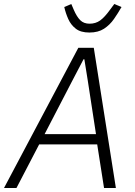

<svg xmlns="http://www.w3.org/2000/svg" viewBox="-41 -936 673 956"><path d="M536 0H477L443 -217H154L41 0H-21L349 -698H426ZM437 -268 396 -535 379 -641H375L319 -534L181 -268ZM404 -774Q361 -774 336.5 -793Q312 -812 299 -841Q286 -870 279 -901L314 -916L326 -888Q341 -853 358.5 -835.5Q376 -818 405 -818Q435 -818 457.5 -834Q480 -850 508 -889L528 -916L564 -901Q547 -871 526.5 -841.5Q506 -812 477 -793Q448 -774 404 -774Z"/></svg>

Font: IBM Plex Sans Light
Style: Italic
Weight: 300
Italic angle: -11.31°
Designer: Mike Abbink, Paul van der Laan, Pieter van Rosmalen
Foundry: Bold Monday
Version: Version 3.201